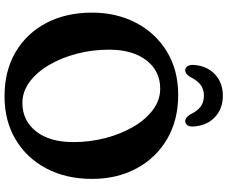

<svg xmlns="http://www.w3.org/2000/svg" viewBox="-95 -847 956 806"><g transform="rotate(90 383.0 -444.0)"><path d="M378.5 -714Q484.5 -714 563.8 -667.5Q643 -621 687 -539.2Q731 -457.5 731 -352.5Q731 -244 687.5 -161.2Q644 -78.5 566 -31.8Q488 15 384 15Q278 15 199 -31.2Q120 -77.5 76.5 -160.2Q33 -243 33 -352Q33 -455.5 76 -537.5Q119 -619.5 196.8 -666.8Q274.5 -714 378.5 -714ZM576.5 -274.5Q576.5 -343.5 559.5 -408.8Q542.5 -474 512 -526Q481.5 -578 440.8 -608.2Q400 -638.5 352.5 -638.5Q278 -638.5 233.2 -580.5Q188.5 -522.5 188.5 -424Q188.5 -353.5 205.5 -288.5Q222.5 -223.5 253 -171.8Q283.5 -120 324.2 -90Q365 -60 412 -60Q485.5 -60 531 -116.8Q576.5 -173.5 576.5 -274.5ZM382 -822Q354.5 -822 335.8 -807.8Q317 -793.5 302.5 -763.5Q289.5 -743.5 276 -743.5Q264 -743.5 257.8 -753.5Q251.5 -763.5 252.5 -779.5Q256.5 -835 291.8 -868.2Q327 -901.5 382 -901.5Q436.5 -901.5 471.8 -868.2Q507 -835 511 -779.5Q512.5 -763.5 506 -753.5Q499.5 -743.5 487.5 -743.5Q474 -743.5 461 -763.5Q447 -793.5 428.2 -807.8Q409.5 -822 382 -822Z"/></g></svg>

Font: Fraunces 72pt SuperSoft SemiBold
Style: Regular
Weight: 600
Version: Version 1.000;[b76b70a41]